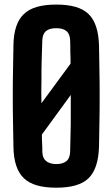

<svg xmlns="http://www.w3.org/2000/svg" viewBox="-20 -829 502 857"><path d="M231.4 8.8C297.9 8.8 345.7 -4.9 375 -33.2C404.3 -61.5 419.9 -108.4 421.9 -173.8C422.9 -210 422.9 -247.1 423.8 -285.2C424.8 -323.2 424.8 -361.3 424.8 -399.4C424.8 -437.5 424.8 -476.6 423.8 -514.6C422.9 -552.7 422.9 -589.8 421.9 -627C419.9 -692.4 404.3 -738.3 375 -766.6C345.7 -794.9 297.9 -808.6 231.4 -808.6C164.1 -808.6 116.2 -794.9 86.9 -766.6C56.6 -738.3 41 -692.4 40 -627C39.1 -590.8 39.1 -552.7 38.1 -514.6C37.1 -476.6 37.1 -438.5 37.1 -400.4C37.1 -362.3 37.1 -323.2 38.1 -285.2C39.1 -247.1 39.1 -210 40 -173.8C41 -108.4 56.6 -61.5 86.9 -33.2C116.2 -4.9 164.1 8.8 231.4 8.8ZM231.4 -96.7C210.9 -96.7 196.3 -101.6 185.5 -110.4C174.8 -119.1 169.9 -131.8 168.9 -150.4C168.9 -163.1 168.9 -176.8 168 -189.5C167 -202.1 167 -215.8 167 -228.5C224.6 -307.6 267.6 -366.2 295.9 -405.3V-317.4C295.9 -288.1 295.9 -259.8 294.9 -231.4C293.9 -204.1 293.9 -176.8 293 -150.4C292 -131.8 287.1 -119.1 277.3 -110.4C266.6 -101.6 252 -96.7 231.4 -96.7ZM165 -368.2C164.1 -401.4 164.1 -433.6 165 -465.8C165 -498 165 -530.3 166 -560.5C167 -591.8 168 -622.1 168.9 -650.4C169.9 -668 174.8 -681.6 185.5 -690.4C196.3 -699.2 210.9 -703.1 231.4 -703.1C251 -703.1 265.6 -699.2 276.4 -690.4C287.1 -681.6 292 -668 293 -650.4C293.9 -632.8 293.9 -615.2 293.9 -597.7C294.9 -580.1 294.9 -562.5 294.9 -544.9C229.5 -456.1 186.5 -397.5 165 -368.2Z"/></svg>

Font: Yellow Ladder Regular
Style: Regular
Weight: 400
Designer: Zima Creative
Version: Version 2.002